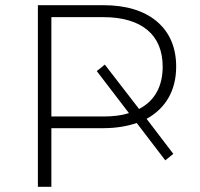

<svg xmlns="http://www.w3.org/2000/svg" viewBox="-20 -720 772 740"><path d="M126 0H178V-226H378C426 -226 469 -233 507 -246L617 -102L648 -127L545 -262C618 -302 659 -371 659 -463C659 -537 634 -595 585 -637C535 -679 466 -700 378 -700H126ZM377 -654C526 -654 607 -586 607 -463C607 -387 576 -331 516 -300L384 -471L353 -446L477 -284C449 -275 416 -271 377 -271H178V-654Z"/></svg>

Font: Montserrat Light
Style: Regular
Weight: 300
Designer: Julieta Ulanovsky
Foundry: Julieta Ulanovsky
Version: Version 7.200